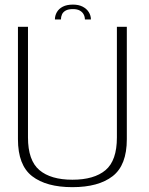

<svg xmlns="http://www.w3.org/2000/svg" viewBox="-20 -788 632 813"><path d="M286.5 4.5Q397 4.5 457 -42Q517 -88.5 517 -198.5V-674.5H475V-206Q475 -108 426.8 -67.5Q378.5 -27 286.5 -27Q195 -27 146.8 -67.8Q98.5 -108.5 98.5 -206V-674.5H56V-198.5Q56 -88.5 116 -42Q176 4.5 286.5 4.5ZM289 -768.5Q263 -768.5 246 -759.8Q229 -751 220.8 -736.5Q212.5 -722 212.5 -705.5H238Q238 -717 242.5 -727Q247 -737 258 -743.2Q269 -749.5 289 -749.5Q307 -749.5 318 -743.2Q329 -737 334.2 -727Q339.5 -717 339.5 -705.5H365Q365 -722 356 -736.5Q347 -751 330 -759.8Q313 -768.5 289 -768.5Z"/></svg>

Font: Anybody Thin ExtraLight
Style: Regular
Weight: 250
Version: Version 1.113;gftools[0.9.25]